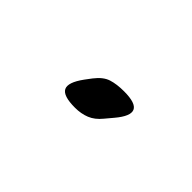

<svg xmlns="http://www.w3.org/2000/svg" viewBox="10 -1005 580 580"><g transform="rotate(45 300.0 -715.0)"><path d="M365 -683Q348 -662 327 -653.5Q306 -645 280 -645Q229 -645 219.5 -664.5Q210 -684 240 -725L255 -745Q275 -771 297 -778Q319 -785 350 -785Q401 -785 409.5 -765.5Q418 -746 386 -708Z"/></g></svg>

Font: Maple Mono NL ExtraBold
Style: Regular
Weight: 800
Monospace: yes
Designer: subframe7536
Version: Version 7.000